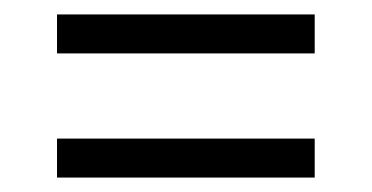

<svg xmlns="http://www.w3.org/2000/svg" viewBox="-20 -473 515 266"><path d="M59 -399V-453H416V-399ZM416 -227H59V-281H416Z"/></svg>

Font: Iosevka QP Light
Style: Regular
Weight: 300
Designer: Belleve Invis
Foundry: Belleve Invis
Version: Version 20.0.0; ttfautohint (v1.8.4)